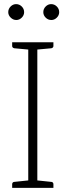

<svg xmlns="http://www.w3.org/2000/svg" viewBox="-20 -911 318 931"><path d="M117 0V-706H161V0ZM39 0V-18Q39 -23 42 -26Q45 -29 49 -29L125 -37L130 0ZM148 0 153 -37 229 -29Q233 -29 236 -26Q239 -23 239 -18V0ZM130 -706 125 -670 49 -677Q45 -678 42 -680.5Q39 -683 39 -688V-706ZM239 -706V-688Q239 -683 236 -680.5Q233 -678 229 -677L153 -670L148 -706ZM97 -852Q97 -837 85.5 -825.5Q74 -814 59 -814Q44 -814 32 -825.5Q20 -837 20 -852Q20 -868 31.5 -879.5Q43 -891 58 -891Q74 -891 85.5 -879.5Q97 -868 97 -852ZM267 -852Q267 -837 255.5 -825.5Q244 -814 229 -814Q213 -814 201.5 -825.5Q190 -837 190 -852Q190 -868 201.5 -879.5Q213 -891 228 -891Q244 -891 255.5 -879.5Q267 -868 267 -852Z"/></svg>

Font: Aleo ExtraLight
Style: Regular
Weight: 250
Designer: Alessio Laiso
Foundry: Alessio Laiso
Version: Version 2.001;gftools[0.9.29]